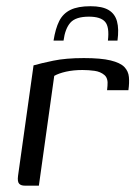

<svg xmlns="http://www.w3.org/2000/svg" viewBox="-20 -585 430 605"><path d="M102.5 0H58.3Q45.8 0 40.2 -6.3Q34.5 -12.7 36.8 -30.7L85.7 -379Q108.3 -385.5 148 -393.8Q187.6 -402 244.3 -402Q298.1 -402 328.5 -394.6Q359 -387.2 371.8 -373.9Q384.6 -360.6 386.2 -342.2Q387.9 -323.8 384.6 -300.8H317.4L318.7 -314.8Q321.2 -338.4 308.9 -348.7Q296.6 -359.1 277.9 -361.8Q259.2 -364.4 239.8 -364.4Q211.5 -364.4 188.1 -359.2Q164.7 -353.9 150.9 -345.9ZM265.1 -565.4Q302.4 -565.4 322.3 -553.4Q342.3 -541.4 348.7 -517.6Q355.2 -493.7 350.2 -457H320Q325.2 -500.5 311 -516.5Q296.8 -532.5 260.3 -532.5Q218.8 -532.5 202 -513.8Q185.2 -495 180.2 -457H148.7Q154.7 -495 166.6 -518.7Q178.5 -542.4 202 -553.9Q225.5 -565.4 265.1 -565.4Z"/></svg>

Font: Genos Thin
Style: Italic
Weight: 100
Italic angle: -8°
Designer: Robert E. Leuschke
Foundry: Robert E. Leuschke
Version: Version 1.010